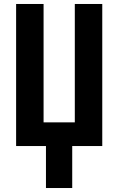

<svg xmlns="http://www.w3.org/2000/svg" viewBox="-20 -734 595 965"><path d="M494 0H343V211H211V0H61V-714H199V-119H356V-714H494Z"/></svg>

Font: Noto Sans Display ExtraCondensed
Style: Bold
Weight: 700
Width: 2
Designer: Monotype Design Team
Foundry: Monotype Imaging Inc.
Version: Version 2.003